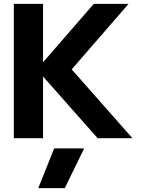

<svg xmlns="http://www.w3.org/2000/svg" viewBox="-20 -719 741 999"><path d="M52 -699H204V-395L468 -699H649L353 -358L669 0H488L204 -321V0H52ZM262 53H418L317 260H179Z"/></svg>

Font: Prompt SemiBold
Style: Regular
Weight: 600
Designer: Katatrad Team
Foundry: CadsonDemak
Version: Version 1.000